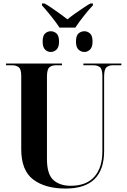

<svg xmlns="http://www.w3.org/2000/svg" viewBox="-20 -1082 738 1112"><path d="M325 -922Q305 -952 275.5 -989Q246 -1026 223 -1051V-1062H237Q250 -1056 275 -1039Q300 -1022 326.5 -1003Q353 -984 371 -970Q387 -984 414 -1003Q441 -1022 466.5 -1039Q492 -1056 504 -1062H518V-1051Q494 -1026 465 -989Q436 -952 416 -922ZM274 -781Q255 -781 241 -795Q227 -809 227 -841Q227 -875 241 -888Q255 -901 274 -901Q293 -901 307.5 -888Q322 -875 322 -841Q322 -809 307.5 -795Q293 -781 274 -781ZM469 -781Q449 -781 434.5 -795Q420 -809 420 -841Q420 -875 434.5 -888Q449 -901 469 -901Q487 -901 501.5 -888Q516 -875 516 -841Q516 -809 501.5 -795Q487 -781 469 -781ZM360 10Q241 10 172 -42.5Q103 -95 103 -218V-642Q103 -682 88 -693Q73 -704 51 -704H15V-714H339V-704H303Q281 -704 266.5 -692.5Q252 -681 252 -638V-160Q252 -73 289 -39.5Q326 -6 390 -6Q480 -6 526.5 -58.5Q573 -111 573 -206V-641Q573 -682 558.5 -693Q544 -704 521 -704H463V-714H683V-704H632Q611 -704 597 -692.5Q583 -681 583 -638V-208Q583 10 360 10Z"/></svg>

Font: Noto Serif Display SemiCondensed
Style: Bold
Weight: 700
Width: 4
Designer: Monotype Design Team
Foundry: Monotype Imaging Inc.
Version: Version 2.009